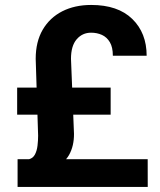

<svg xmlns="http://www.w3.org/2000/svg" viewBox="-20 -740 633 760"><path d="M564.8 0H49.6V-109.8H564.6ZM418 -286H47.9V-393.2H418ZM261 -507.3 272.9 -210.1Q273.1 -162.1 253.6 -127.1Q234.1 -92.2 186.8 -70.4L95.1 -109.8Q110.7 -113.9 118.4 -128.6Q126.1 -143.3 128.5 -163.5Q130.9 -183.7 130.9 -203.1L121.3 -507.3Q121.3 -574.7 149 -622.3Q176.8 -669.9 226.3 -695.2Q275.8 -720.4 341 -720.4Q446.7 -720.4 503.6 -665Q560.5 -609.6 560.5 -519.3H426.7Q426.7 -553.3 414.7 -573.2Q402.7 -593.2 383.3 -601.9Q363.8 -610.6 340.5 -610.6Q306 -610.6 283.5 -584.5Q261 -558.3 261 -507.3Z"/></svg>

Font: Vazirmatn
Style: Regular
Weight: 400
Designer: Saber Rastikerdar
Foundry: Saber Rastikerdar
Version: Version 33.003;September 2, 2022;FontCreator 14.0.0.2862 64-